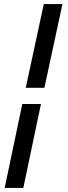

<svg xmlns="http://www.w3.org/2000/svg" viewBox="-20 -720 333 947"><path d="M199 -287H107L196 -700H288ZM3 207 90 -207H182L95 207Z"/></svg>

Font: Red Hat Display SemiBold
Style: Italic
Weight: 600
Italic angle: -12°
Designer: Pentagram, MCKL
Foundry: Pentagram, MCKL
Version: Version 1.023